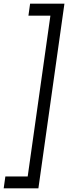

<svg xmlns="http://www.w3.org/2000/svg" viewBox="-34 -820 369 1040"><path d="M174 200H-14L-5 136H116L239 -735H120L129 -800H315Z"/></svg>

Font: Gudea
Style: Italic
Weight: 400
Version: Version 1.002